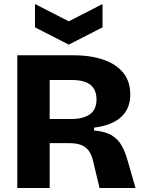

<svg xmlns="http://www.w3.org/2000/svg" viewBox="-20 -935 719 955"><path d="M66 0V-660H346Q399 -660 443.5 -651.5Q488 -643 522 -627Q556 -611 580 -587.5Q604 -564 616 -533.5Q628 -503 628 -465Q628 -431 617 -403Q606 -375 583.5 -354Q561 -333 527.5 -319.5Q494 -306 448 -300V-286Q505 -281 537 -261Q569 -241 586.5 -208.5Q604 -176 616 -132L654 0H475L446 -122Q438 -162 422.5 -183.5Q407 -205 383.5 -214Q360 -223 323 -223H227V0ZM227 -343H334Q394 -343 427 -366.5Q460 -390 460 -440Q460 -489 430 -513Q400 -537 338 -537H227ZM154 -915 322 -829 490 -915V-799L322 -713L154 -799Z"/></svg>

Font: Bricolage Grotesque 24pt ExtraBold
Style: Regular
Weight: 800
Designer: Mathieu Triay
Foundry: Atelier Triay
Version: Version 1.001;gftools[0.9.33.dev8+g029e19f]